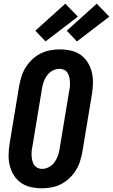

<svg xmlns="http://www.w3.org/2000/svg" viewBox="-20 -1010 611 1038"><path d="M206 8Q176 8 147 1.5Q118 -5 94.5 -21Q71 -37 55.5 -61.5Q40 -86 33 -114Q26 -142 26.5 -172.5Q27 -203 32 -234L84 -548Q89 -574 97 -599Q105 -624 120 -647.5Q135 -671 155.5 -690Q176 -709 200 -721Q224 -733 250.5 -738Q277 -743 303 -743Q333 -743 362.5 -736.5Q392 -730 415 -714Q438 -698 453.5 -673.5Q469 -649 476 -621Q483 -593 482.5 -562.5Q482 -532 477 -501L425 -187Q420 -161 412 -136Q404 -111 389 -87.5Q374 -64 353.5 -45Q333 -26 309 -14Q285 -2 258.5 3Q232 8 206 8ZM207 -97Q226 -97 244 -106.5Q262 -116 274 -132Q286 -148 292.5 -166.5Q299 -185 302 -204L354 -518Q357 -531 358 -544Q359 -557 358 -570Q357 -583 354 -595Q351 -607 344.5 -617Q338 -627 326.5 -632.5Q315 -638 302 -638Q283 -638 265 -628.5Q247 -619 235 -603Q223 -587 216.5 -568.5Q210 -550 207 -531L155 -217Q152 -204 151 -191Q150 -178 151 -165Q152 -152 155 -140Q158 -128 165 -118Q172 -108 183 -102.5Q194 -97 207 -97ZM396 -786 341 -844 503 -990 571 -920ZM226 -786 171 -844 333 -990 401 -920Z"/></svg>

Font: Iosevka Term Curly Extrabold
Style: Italic
Weight: 800
Italic angle: -9°
Designer: Belleve Invis
Foundry: Belleve Invis
Version: Version 32.3.0